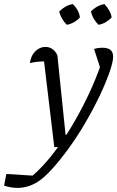

<svg xmlns="http://www.w3.org/2000/svg" viewBox="-113 -718 572 937"><path d="M-93 188 -82 131 46 139Q93 99 140.5 39Q188 -21 232.5 -94.5Q277 -168 316 -249.5Q355 -331 384 -416L386 -356L346 -479Q365 -485 387 -485Q413 -485 426 -474.5Q439 -464 439 -440Q439 -418 424 -373Q404 -314 372 -247.5Q340 -181 301.5 -115.5Q263 -50 221.5 7Q180 64 141 107Q102 150 70 170Q23 199 -28 199Q-59 199 -93 188ZM152 0 97 -460 121 -419Q82 -418 65 -416Q48 -414 33 -410Q36 -434 47 -452Q58 -470 74.5 -479.5Q91 -489 109 -489Q128 -489 143 -478.5Q158 -468 167 -448L207 -60H240L201 -2ZM242 -698Q256 -685 265.5 -668Q275 -651 277 -633Q266 -620 248.5 -610Q231 -600 213 -597Q199 -611 189.5 -627.5Q180 -644 176 -662Q190 -676 206.5 -685.5Q223 -695 242 -698ZM397 -698Q410 -684 419.5 -667.5Q429 -651 432 -633Q419 -619 402.5 -609.5Q386 -600 368 -597Q355 -609 345 -626Q335 -643 331 -662Q344 -676 361 -685.5Q378 -695 397 -698Z"/></svg>

Font: Piazzolla 24pt
Style: Italic
Weight: 400
Italic angle: -11.3°
Designer: Juan Pablo del Peral
Foundry: Huerta Tipografica
Version: Version 2.005